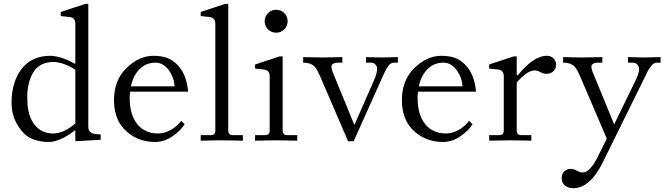

<svg xmlns="http://www.w3.org/2000/svg" viewBox="-20 -742 3520 1014"><path d="M41 -199.7Q41 -304.7 90.8 -373.5Q144.5 -447.3 246.1 -447.3Q271.5 -447.3 307.6 -435.8Q343.8 -424.3 374 -405.3L377.9 -408.2V-616.7Q377.9 -648.9 346.7 -652.3L300.8 -657.2V-678.7L430.7 -721.7H446.3V-72.8Q446.3 -50.8 461.4 -41.5Q476.6 -32.2 511.7 -32.2V-3.9L377.9 3.9V-51.8L375 -53.7Q344.2 -27.8 306.4 -10Q268.6 7.8 237.3 7.8Q198.2 7.8 163.1 -3.9Q127.9 -15.6 108.9 -35.2Q41 -103.5 41 -199.7ZM124 -235.4Q124 -205.6 125.2 -187.3Q126.5 -168.9 134 -141.1Q141.6 -113.3 156.7 -91.3Q193.8 -37.1 260.7 -37.1Q317.9 -37.1 377.9 -90.8V-373Q350.6 -392.1 318.6 -403.6Q286.6 -415 261.7 -415Q231.9 -415 205.3 -403.6Q178.7 -392.1 163.1 -370.6Q143.1 -343.8 133.5 -306.9Q124 -270 124 -235.4Z M582 -212.9Q582 -315.4 644.5 -379.4Q711.9 -447.3 791 -447.3Q832 -447.3 862.3 -436.3Q892.6 -425.3 918.9 -397.5Q965.3 -348.6 973.6 -257.8H667Q665 -242.7 665 -223.1Q665 -137.7 704.3 -87.4Q743.7 -37.1 814.9 -37.1Q850.6 -37.1 884 -57.1Q917.5 -77.1 937 -104L955.1 -85.9Q933.1 -50.8 889.9 -21.5Q846.7 7.8 800.8 7.8Q710.9 7.8 648.9 -47.4Q582 -106 582 -212.9ZM671.4 -286.1H901.9Q898.9 -334.5 870.4 -372.8Q841.8 -411.1 801.3 -411.1Q751.5 -411.1 717.5 -377.2Q683.6 -343.3 671.4 -286.1Z M1040 1V-28.3H1092.8Q1117.2 -28.3 1117.2 -52.7V-616.7Q1117.2 -648.9 1085.9 -652.3L1040 -657.2V-678.7L1169.9 -721.7H1185.5V-52.7Q1185.5 -28.3 1210 -28.3H1262.7V1Q1261.2 1 1214.6 0Q1168 -1 1151.4 -1Q1134.8 -1 1088.1 0Q1041.5 1 1040 1Z M1395.5 -586.9Q1377.9 -604.5 1377.9 -629.9Q1377.9 -655.3 1395.5 -672.9Q1413.1 -690.4 1438.5 -690.4Q1463.9 -690.4 1481.4 -672.9Q1499 -655.3 1499 -629.9Q1499 -604.5 1481.4 -586.9Q1463.9 -569.3 1438.5 -569.3Q1413.1 -569.3 1395.5 -586.9ZM1327.1 1V-28.3H1379.9Q1404.3 -28.3 1404.3 -52.7V-339.4Q1404.3 -371.6 1373 -375L1327.1 -379.9V-401.4L1457 -444.3H1472.7V-52.7Q1472.7 -28.3 1497.1 -28.3H1549.8V1Q1548.3 1 1501.7 0Q1455.1 -1 1438.5 -1Q1421.9 -1 1375.2 0Q1328.6 1 1327.1 1Z M1581.1 -411.1V-440.4Q1584.5 -440.4 1624.5 -439.5Q1664.6 -438.5 1682.6 -438.5Q1700.7 -438.5 1742.7 -439.5Q1784.7 -440.4 1788.1 -440.4V-411.1H1759.3Q1749 -411.1 1739.7 -405.5Q1730.5 -399.9 1730.5 -391.6Q1730.5 -376 1737.3 -360.4L1851.6 -82L1955.1 -317.4Q1971.7 -356 1971.7 -378.9Q1971.7 -391.1 1962.9 -401.1Q1954.1 -411.1 1940.4 -411.1H1913.1V-440.4Q1915 -440.4 1949.2 -439.5Q1983.4 -438.5 1997.1 -438.5Q2010.7 -438.5 2044.9 -439.5Q2079.1 -440.4 2081.1 -440.4V-411.1H2060.5Q2046.4 -411.1 2034.2 -397.5Q2020.5 -380.9 2009.3 -356L1847.7 3.9H1818.4L1669.4 -341.8Q1651.9 -382.8 1636.7 -395Q1616.7 -411.1 1581.1 -411.1Z M2102.5 -212.9Q2102.5 -315.4 2165 -379.4Q2232.4 -447.3 2311.5 -447.3Q2352.5 -447.3 2382.8 -436.3Q2413.1 -425.3 2439.5 -397.5Q2485.8 -348.6 2494.1 -257.8H2187.5Q2185.5 -242.7 2185.5 -223.1Q2185.5 -137.7 2224.9 -87.4Q2264.2 -37.1 2335.4 -37.1Q2371.1 -37.1 2404.5 -57.1Q2438 -77.1 2457.5 -104L2475.6 -85.9Q2453.6 -50.8 2410.4 -21.5Q2367.2 7.8 2321.3 7.8Q2231.4 7.8 2169.4 -47.4Q2102.5 -106 2102.5 -212.9ZM2191.9 -286.1H2422.4Q2419.4 -334.5 2390.9 -372.8Q2362.3 -411.1 2321.8 -411.1Q2272 -411.1 2238 -377.2Q2204.1 -343.3 2191.9 -286.1Z M2563.5 1V-28.3H2616.2Q2640.6 -28.3 2640.6 -52.7V-339.4Q2640.6 -371.6 2609.4 -375L2563.5 -379.9V-401.4L2693.4 -444.3H2709V-346.2L2713.9 -343.3Q2740.7 -377.4 2771.5 -403.8Q2822.3 -447.3 2867.2 -447.3Q2890.6 -447.3 2903.8 -433.1Q2917 -418.9 2917 -400.9Q2917 -379.4 2902.8 -365.7Q2888.7 -352.1 2863.3 -352.1Q2851.1 -352.1 2832.5 -361.8Q2818.8 -370.1 2803.2 -370.1Q2764.6 -370.1 2709 -306.2V-52.7Q2709 -28.3 2733.4 -28.3H2786.1V1Q2784.7 1 2738 0Q2691.4 -1 2674.8 -1Q2658.2 -1 2611.6 0Q2564.9 1 2563.5 1Z M2946.3 198.2Q2946.3 175.3 2960.9 162.6Q2975.6 149.9 2994.6 149.9Q3011.2 149.9 3027.3 159.7Q3043.5 168.9 3057.1 168.9Q3076.2 168.9 3096.2 147.9Q3116.2 127 3132.8 94.2L3184.6 -9.8L3042.5 -341.8Q3024.4 -383.3 3009.8 -395Q2989.7 -411.1 2954.1 -411.1V-440.4Q2957.5 -440.4 2997.6 -439.5Q3037.6 -438.5 3055.7 -438.5Q3073.7 -438.5 3115.7 -439.5Q3157.7 -440.4 3161.1 -440.4V-411.1H3132.3Q3122.1 -411.1 3112.8 -405.5Q3103.5 -399.9 3103.5 -391.6Q3103.5 -376 3110.4 -360.4L3223.6 -85L3336.4 -316.9Q3355.5 -356 3355.5 -376Q3355.5 -389.6 3346.2 -400.4Q3336.9 -411.1 3322.8 -411.1H3296.4V-440.4Q3298.3 -440.4 3334.2 -439.5Q3370.1 -438.5 3383.8 -438.5Q3397.5 -438.5 3432.1 -439.5Q3466.8 -440.4 3468.8 -440.4V-411.1H3449.2Q3434.6 -411.1 3422.4 -397.5Q3406.7 -378.9 3396 -356L3163.6 115.2Q3132.8 177.2 3098.6 210.4Q3056.2 252 3006.8 252Q2981.4 252 2963.9 238Q2946.3 224.1 2946.3 198.2Z"/></svg>

Font: Theano Old Style
Style: Regular
Weight: 400
Designer: Alexey Kryukov
Version: Version 2.00